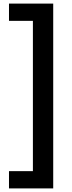

<svg xmlns="http://www.w3.org/2000/svg" viewBox="-20 -888 402 1068"><path d="M30 160V64H163V-772H30V-868H276V160Z"/></svg>

Font: Encode Sans Wide
Style: SemiBold
Weight: 600
Designer: Pablo Impallari, Andres Torresi
Foundry: Pablo Impallari, Andres Torresi
Version: Version 1.000; ttfautohint (v1.00) -l 8 -r 50 -G 200 -x 14 -